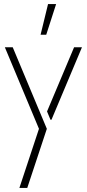

<svg xmlns="http://www.w3.org/2000/svg" viewBox="-20 -749 430 951"><path d="M181 -577 218 -729H258L209 -577ZM76 182 173 -111 4 -515H43L212 -111L115 182ZM230 -156 213 -197 347 -515H386L235 -156Z"/></svg>

Font: Stick No Bills ExtraLight ExtraLight
Style: Regular
Weight: 250
Version: Version 2.000